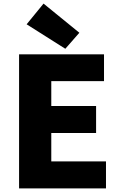

<svg xmlns="http://www.w3.org/2000/svg" viewBox="-20 -1047 670 1067"><path d="M86 0H569V-150H265V-308H514V-458H265V-596H558V-745H86ZM343 -776 421 -865 222 -1027 128 -912Z"/></svg>

Font: Source Han Sans HK Heavy
Style: Regular
Weight: 900
Designer: Ryoko NISHIZUKA 西塚涼子 (kana, bopomofo & ideographs); Paul D. Hunt (Latin, Greek & Cyrillic); Sandoll Communications 산돌커뮤니
Foundry: Adobe
Version: Version 2.000;hotconv 1.0.107;makeotfexe 2.5.65593